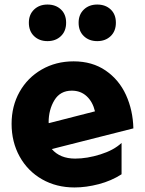

<svg xmlns="http://www.w3.org/2000/svg" viewBox="-20 -809 636 845"><path d="M311 -111Q244 -111 208 -153L567 -244Q565 -324 534.5 -391Q504 -458 445 -498.5Q386 -539 304 -539Q226 -539 163.5 -503Q101 -467 66 -404.5Q31 -342 31 -264Q31 -184 66.5 -120Q102 -56 165 -20Q228 16 308 16Q359 16 414.5 1.5Q470 -13 515 -42V-180Q481 -148 422 -129.5Q363 -111 311 -111ZM296 -410Q335 -410 361.5 -385.5Q388 -361 398 -319L195 -267L194 -270Q194 -326 219.5 -368Q245 -410 296 -410ZM107 -709Q107 -672 130 -650Q153 -628 189 -628Q225 -628 248 -650Q271 -672 271 -709Q271 -746 248 -767.5Q225 -789 189 -789Q153 -789 130 -767Q107 -745 107 -709ZM326 -709Q326 -672 349 -650Q372 -628 408 -628Q444 -628 467 -650Q490 -672 490 -709Q490 -746 467 -767.5Q444 -789 408 -789Q372 -789 349 -767Q326 -745 326 -709Z"/></svg>

Font: Geom ExtraBold
Style: Bold
Weight: 800
Version: Version 1.102